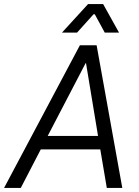

<svg xmlns="http://www.w3.org/2000/svg" viewBox="-44 -922 684 942"><path d="M348 -700H430L556 0H480L448 -189H156L58 0H-24ZM437 -255 378 -612H376L190 -255ZM388 -902H462L540 -762H470L421 -852H415L334 -762H260Z"/></svg>

Font: Chakra Petch
Style: Italic
Weight: 400
Italic angle: -10°
Designer: Katatrad Aksorn Co.,Ltd.
Foundry: Cadson Demak Co.,Ltd.
Version: Version 1.000; ttfautohint (v1.6)